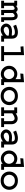

<svg xmlns="http://www.w3.org/2000/svg" viewBox="2294 -2966 686 5313"><g transform="rotate(90 2636.5 -310.0)"><path d="M0 -442.4H139.6V-410.2Q191.4 -456.1 233.4 -456.1Q280.3 -456.1 313.5 -410.2Q331.1 -424.8 340.3 -431.6Q349.6 -438.5 372.1 -447.3Q394.5 -456.1 417 -456.1Q541 -456.1 541 -275.4V-80.1H585.9V0H456.1V-275.4Q456.1 -302.7 455.1 -315.4Q454.1 -328.1 450.7 -343.8Q447.3 -359.4 438 -365.7Q428.7 -372.1 413.1 -372.1Q397.5 -372.1 382.3 -362.3Q367.2 -352.5 361.8 -346.2Q356.4 -339.8 340.8 -321.3V-80.1H398.4V0H255.9V-279.3Q255.9 -298.8 254.9 -310.1Q253.9 -321.3 250.5 -338.4Q247.1 -355.5 237.8 -363.8Q228.5 -372.1 212.9 -372.1Q184.6 -372.1 140.6 -330.1V-80.1H208V0H0V-80.1H55.7V-362.3H0Z M1049.8 -299.8V-80.1H1133.8V0H964.8V-46.9Q881.8 13.7 803.7 13.7Q729.5 13.7 681.2 -32.7Q632.8 -79.1 632.8 -138.7Q632.8 -163.1 643.6 -189Q654.3 -214.8 677.7 -240.7Q701.2 -266.6 747.1 -283.2Q793 -299.8 853.5 -299.8Q894.5 -299.8 964.8 -292Q964.8 -310.5 962.9 -320.8Q960.9 -331.1 953.1 -347.2Q945.3 -363.3 924.3 -371.1Q903.3 -378.9 869.1 -378.9Q801.8 -378.9 698.2 -334L665 -412.1Q789.1 -462.9 870.1 -462.9Q960.9 -462.9 1005.4 -420.4Q1049.8 -377.9 1049.8 -299.8ZM964.8 -158.2V-209Q889.6 -219.7 863.3 -219.7Q824.2 -219.7 795.9 -211.9Q767.6 -204.1 753.4 -194.3Q739.3 -184.6 731.4 -171.4Q723.6 -158.2 722.2 -150.9Q720.7 -143.6 720.7 -137.7Q720.7 -111.3 745.6 -90.8Q770.5 -70.3 802.7 -70.3Q885.7 -70.3 964.8 -158.2Z M1261.7 -616.2 1506.8 -632.8V-80.1H1670.9V0H1257.8V-80.1H1421.9V-544.9L1269.5 -535.2Z M2022.5 -612.3 2255.9 -632.8V-80.1H2335V0H2170.9V-41Q2111.3 9.8 2028.3 9.8Q1932.6 9.8 1866.7 -58.1Q1800.8 -126 1800.8 -218.8Q1800.8 -317.4 1869.1 -381.8Q1937.5 -446.3 2026.4 -446.3Q2106.4 -446.3 2170.9 -395.5V-541L2013.7 -529.3ZM2168.9 -217.8Q2168.9 -271.5 2131.8 -316.9Q2094.7 -362.3 2029.3 -362.3Q1972.7 -362.3 1931.6 -322.8Q1890.6 -283.2 1890.6 -219.7Q1890.6 -157.2 1931.2 -115.7Q1971.7 -74.2 2029.3 -74.2Q2085.9 -74.2 2127.4 -115.2Q2168.9 -156.2 2168.9 -217.8Z M2383.8 -224.6Q2383.8 -325.2 2452.6 -394Q2521.5 -462.9 2636.7 -462.9Q2753.9 -462.9 2821.8 -392.6Q2889.6 -322.3 2889.6 -224.6Q2889.6 -128.9 2823.2 -57.6Q2756.8 13.7 2636.7 13.7Q2518.6 13.7 2451.2 -56.6Q2383.8 -127 2383.8 -224.6ZM2473.6 -224.6Q2473.6 -161.1 2517.1 -115.7Q2560.5 -70.3 2636.7 -70.3Q2714.8 -70.3 2757.3 -116.2Q2799.8 -162.1 2799.8 -224.6Q2799.8 -287.1 2757.3 -333Q2714.8 -378.9 2636.7 -378.9Q2559.6 -378.9 2516.6 -334Q2473.6 -289.1 2473.6 -224.6Z M2952.1 -442.4H3116.2V-401.4Q3194.3 -456.1 3257.8 -456.1Q3330.1 -456.1 3374 -407.2Q3418 -358.4 3418 -280.3V-80.1H3497.1V0H3251V-80.1H3333V-276.4Q3333 -317.4 3313.5 -344.7Q3293.9 -372.1 3259.8 -372.1Q3234.4 -372.1 3205.1 -359.9Q3175.8 -347.7 3162.1 -338.4Q3148.4 -329.1 3116.2 -305.7V-80.1H3190.4V0H2950.2V-80.1H3031.2V-362.3H2952.1Z M3979.5 -299.8V-80.1H4063.5V0H3894.5V-46.9Q3811.5 13.7 3733.4 13.7Q3659.2 13.7 3610.8 -32.7Q3562.5 -79.1 3562.5 -138.7Q3562.5 -163.1 3573.2 -189Q3584 -214.8 3607.4 -240.7Q3630.9 -266.6 3676.8 -283.2Q3722.7 -299.8 3783.2 -299.8Q3824.2 -299.8 3894.5 -292Q3894.5 -310.5 3892.6 -320.8Q3890.6 -331.1 3882.8 -347.2Q3875 -363.3 3854 -371.1Q3833 -378.9 3798.8 -378.9Q3731.4 -378.9 3627.9 -334L3594.7 -412.1Q3718.8 -462.9 3799.8 -462.9Q3890.6 -462.9 3935.1 -420.4Q3979.5 -377.9 3979.5 -299.8ZM3894.5 -158.2V-209Q3819.3 -219.7 3793 -219.7Q3753.9 -219.7 3725.6 -211.9Q3697.3 -204.1 3683.1 -194.3Q3668.9 -184.6 3661.1 -171.4Q3653.3 -158.2 3651.9 -150.9Q3650.4 -143.6 3650.4 -137.7Q3650.4 -111.3 3675.3 -90.8Q3700.2 -70.3 3732.4 -70.3Q3815.4 -70.3 3894.5 -158.2Z M4366.2 -612.3 4599.6 -632.8V-80.1H4678.7V0H4514.6V-41Q4455.1 9.8 4372.1 9.8Q4276.4 9.8 4210.4 -58.1Q4144.5 -126 4144.5 -218.8Q4144.5 -317.4 4212.9 -381.8Q4281.2 -446.3 4370.1 -446.3Q4450.2 -446.3 4514.6 -395.5V-541L4357.4 -529.3ZM4512.7 -217.8Q4512.7 -271.5 4475.6 -316.9Q4438.5 -362.3 4373 -362.3Q4316.4 -362.3 4275.4 -322.8Q4234.4 -283.2 4234.4 -219.7Q4234.4 -157.2 4274.9 -115.7Q4315.4 -74.2 4373 -74.2Q4429.7 -74.2 4471.2 -115.2Q4512.7 -156.2 4512.7 -217.8Z M4727.5 -224.6Q4727.5 -325.2 4796.4 -394Q4865.2 -462.9 4980.5 -462.9Q5097.7 -462.9 5165.5 -392.6Q5233.4 -322.3 5233.4 -224.6Q5233.4 -128.9 5167 -57.6Q5100.6 13.7 4980.5 13.7Q4862.3 13.7 4794.9 -56.6Q4727.5 -127 4727.5 -224.6ZM4817.4 -224.6Q4817.4 -161.1 4860.8 -115.7Q4904.3 -70.3 4980.5 -70.3Q5058.6 -70.3 5101.1 -116.2Q5143.6 -162.1 5143.6 -224.6Q5143.6 -287.1 5101.1 -333Q5058.6 -378.9 4980.5 -378.9Q4903.3 -378.9 4860.4 -334Q4817.4 -289.1 4817.4 -224.6Z"/></g></svg>

Font: Thabit-Bold
Style: Bold
Weight: 700
Designer: Regenerated by Nadim Shaikli
Foundry: MAK Alagha
Version: 0.01